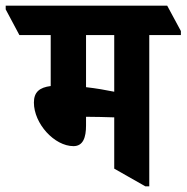

<svg xmlns="http://www.w3.org/2000/svg" viewBox="-82 -646 655 674"><path d="M176 -133C210 -133 220 -164 220 -205V-236C222 -236 224 -236 225 -236C250 -236 289 -235 319 -234V-54L428 8H442V-523H553V-537L505 -626H-62V-613L-14 -523H96V-344C57 -339 37 -323 37 -286C37 -212 109 -133 176 -133ZM220 -340V-523H319V-324C290 -330 255 -336 220 -340Z"/></svg>

Font: Noto Serif Devanagari ExtraCondensed ExtraBold
Style: Regular
Weight: 800
Width: 2
Designer: Universal Thirst, Indian Type Foundry and the Monotype Design Team
Foundry: Monotype Imaging Inc.
Version: Version 2.004